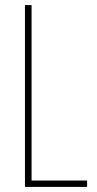

<svg xmlns="http://www.w3.org/2000/svg" viewBox="-20 -734 381 754"><path d="M78 0H322V-25H104V-714H78Z"/></svg>

Font: Noto Sans Khmer UI ExtraCondensed Thin
Style: Regular
Weight: 100
Width: 2
Designer: Danh Hong and the Monotype Design Team
Foundry: Monotype Imaging Inc.
Version: Version 2.002